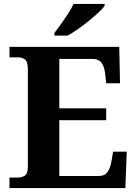

<svg xmlns="http://www.w3.org/2000/svg" viewBox="-20 -951 693 971"><path d="M28 0V-53H70Q91 -53 106 -63Q121 -73 121 -113V-596Q121 -639 106.5 -650Q92 -661 70 -661H28V-714H583L587 -530H517L512 -577Q508 -614 493.5 -633.5Q479 -653 448 -653H280V-403H517V-343H280V-61H480Q510 -61 524.5 -82.5Q539 -104 544 -137L552 -184H621L614 0ZM255 -784Q270 -803 288.5 -829Q307 -855 324.5 -882Q342 -909 352 -931H509V-921Q500 -908 478.5 -888Q457 -868 430 -846Q403 -824 375 -804.5Q347 -785 323 -771H255Z"/></svg>

Font: Noto Serif Vithkuqi
Style: Bold
Weight: 700
Version: Version 1.005